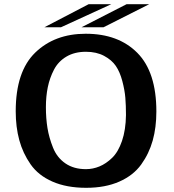

<svg xmlns="http://www.w3.org/2000/svg" viewBox="-20 -876 832 916"><path d="M369 -746 584 -856H692L474 -746ZM192 -746 403 -856H511L271 -746ZM55 -345Q55 -535 148 -625Q241 -715 389 -715Q545 -715 635.5 -623.5Q726 -532 726 -344Q726 -268 708.5 -205.5Q691 -143 653.5 -91Q616 -39 549 -9.5Q482 20 391 20Q298 20 230.5 -9.5Q163 -39 126 -92Q89 -145 72 -207.5Q55 -270 55 -345ZM199 -365Q199 -311 206.5 -265Q214 -219 233 -171.5Q252 -124 292 -96.5Q332 -69 390 -69Q423 -69 454.5 -82Q486 -95 515 -123Q544 -151 562 -203.5Q580 -256 581 -327Q581 -373 578 -409.5Q575 -446 563.5 -489.5Q552 -533 532.5 -561.5Q513 -590 476.5 -609.5Q440 -629 390 -629Q336 -629 297 -606Q258 -583 237.5 -543.5Q217 -504 208 -460Q199 -416 199 -365Z"/></svg>

Font: Coval
Style: ExtraBold
Weight: 800
Foundry: Context Ltd
Version: Version 001.000